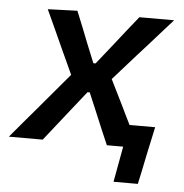

<svg xmlns="http://www.w3.org/2000/svg" viewBox="-76 -548 701 732"><g transform="rotate(5 274.0 -182.0)"><path d="M-27.5 0Q1 -34 22.5 -59.5Q44 -84.5 63 -107Q82 -129.5 103.5 -155L188.5 -255.5L146 -348Q128.5 -386.5 114 -418.5Q99 -450.5 78 -497L191 -501Q204.5 -468 215.5 -440.5Q226.5 -412.5 238 -383.5L269 -307H277.5L338 -383Q362 -413 382.5 -439.5Q403 -465.5 428.5 -497H561.5Q532.5 -464.5 511.5 -441Q490.5 -417.5 472 -396.5Q453 -375.5 430.5 -350.5L344 -253L393 -154Q401.5 -136 409.8 -119.2Q418 -102.5 427 -84.5H525Q513 -30 500.5 29.5Q495 57 489.5 83.5Q483.5 109.5 478 136.5H385L410 0H347.5Q334.5 -30 323.8 -55.2Q313 -80.5 300 -112L265 -195H256.5L193 -115Q168 -83.5 147.5 -57.5Q127 -31.5 102 0Z"/></g></svg>

Font: Heraclito Medium
Style: Italic
Weight: 500
Italic angle: -12°
Designer: Kostas Bartsokas (font) & Cristiano Sobral (main changes)
Foundry: Kostas Bartsokas (font) & Cristiano Sobral (main changes)
Version: Version 1.00;July 8, 2020;FontCreator 13.0.0.2655 64-bit